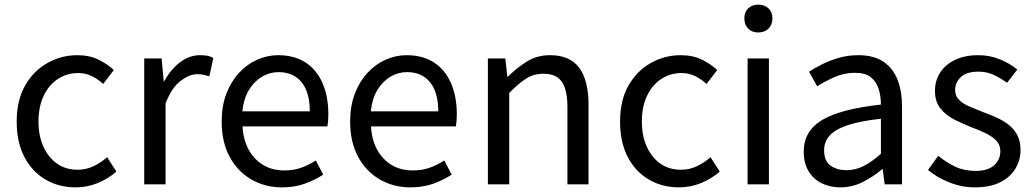

<svg xmlns="http://www.w3.org/2000/svg" viewBox="-20 -795 4458 828"><path d="M306 13Q234 13 176.5 -20.5Q119 -54 85.5 -117.5Q52 -181 52 -271Q52 -362 88 -425.5Q124 -489 184 -523Q244 -557 313 -557Q366 -557 404.5 -538Q443 -519 471 -493L425 -433Q402 -454 375.5 -467Q349 -480 317 -480Q268 -480 229 -454Q190 -428 168 -381Q146 -334 146 -271Q146 -209 167.5 -162Q189 -115 226.5 -89Q264 -63 314 -63Q352 -63 384 -78.5Q416 -94 442 -117L482 -55Q445 -23 400 -5Q355 13 306 13Z M602 0V-543H677L686 -444H688Q716 -496 756.5 -526.5Q797 -557 842 -557Q861 -557 874.5 -554.5Q888 -552 900 -545L883 -466Q869 -470 858 -472.5Q847 -475 830 -475Q797 -475 759 -446.5Q721 -418 694 -349V0Z M1196 13Q1123 13 1064 -21Q1005 -55 970.5 -118.5Q936 -182 936 -271Q936 -338 956 -390.5Q976 -443 1010.5 -480.5Q1045 -518 1089 -537.5Q1133 -557 1179 -557Q1249 -557 1297 -526Q1345 -495 1370.5 -437.5Q1396 -380 1396 -302Q1396 -287 1395 -274Q1394 -261 1392 -250H1026Q1029 -192 1052.5 -149.5Q1076 -107 1115 -83.5Q1154 -60 1206 -60Q1246 -60 1278.5 -71.5Q1311 -83 1342 -103L1374 -42Q1339 -19 1295 -3Q1251 13 1196 13ZM1025 -315H1316Q1316 -397 1280.5 -440.5Q1245 -484 1181 -484Q1143 -484 1109.5 -464Q1076 -444 1053.5 -407Q1031 -370 1025 -315Z M1750 13Q1677 13 1618 -21Q1559 -55 1524.5 -118.5Q1490 -182 1490 -271Q1490 -338 1510 -390.5Q1530 -443 1564.5 -480.5Q1599 -518 1643 -537.5Q1687 -557 1733 -557Q1803 -557 1851 -526Q1899 -495 1924.5 -437.5Q1950 -380 1950 -302Q1950 -287 1949 -274Q1948 -261 1946 -250H1580Q1583 -192 1606.5 -149.5Q1630 -107 1669 -83.5Q1708 -60 1760 -60Q1800 -60 1832.5 -71.5Q1865 -83 1896 -103L1928 -42Q1893 -19 1849 -3Q1805 13 1750 13ZM1579 -315H1870Q1870 -397 1834.5 -440.5Q1799 -484 1735 -484Q1697 -484 1663.5 -464Q1630 -444 1607.5 -407Q1585 -370 1579 -315Z M2084 0V-543H2159L2168 -464H2170Q2209 -503 2252.5 -530Q2296 -557 2352 -557Q2438 -557 2478 -502.5Q2518 -448 2518 -344V0H2427V-332Q2427 -409 2402.5 -443Q2378 -477 2324 -477Q2282 -477 2249 -456Q2216 -435 2176 -394V0Z M2908 13Q2836 13 2778.5 -20.5Q2721 -54 2687.5 -117.5Q2654 -181 2654 -271Q2654 -362 2690 -425.5Q2726 -489 2786 -523Q2846 -557 2915 -557Q2968 -557 3006.5 -538Q3045 -519 3073 -493L3027 -433Q3004 -454 2977.5 -467Q2951 -480 2919 -480Q2870 -480 2831 -454Q2792 -428 2770 -381Q2748 -334 2748 -271Q2748 -209 2769.5 -162Q2791 -115 2828.5 -89Q2866 -63 2916 -63Q2954 -63 2986 -78.5Q3018 -94 3044 -117L3084 -55Q3047 -23 3002 -5Q2957 13 2908 13Z M3204 0V-543H3296V0ZM3250 -655Q3223 -655 3206.5 -671.5Q3190 -688 3190 -716Q3190 -743 3206.5 -759Q3223 -775 3250 -775Q3277 -775 3294 -759Q3311 -743 3311 -716Q3311 -688 3294 -671.5Q3277 -655 3250 -655Z M3604 13Q3559 13 3523 -5Q3487 -23 3466.5 -57.5Q3446 -92 3446 -141Q3446 -230 3525.5 -277.5Q3605 -325 3779 -344Q3779 -379 3769.5 -410.5Q3760 -442 3736 -461.5Q3712 -481 3667 -481Q3620 -481 3578.5 -462.5Q3537 -444 3504 -423L3469 -486Q3494 -502 3527 -518.5Q3560 -535 3599 -546Q3638 -557 3682 -557Q3748 -557 3789.5 -529Q3831 -501 3850.5 -451.5Q3870 -402 3870 -334V0H3795L3787 -65H3784Q3746 -33 3700.5 -10Q3655 13 3604 13ZM3630 -61Q3669 -61 3704.5 -79Q3740 -97 3779 -132V-283Q3688 -273 3634 -254.5Q3580 -236 3557 -209.5Q3534 -183 3534 -147Q3534 -100 3562 -80.5Q3590 -61 3630 -61Z M4184 13Q4127 13 4073.5 -8.5Q4020 -30 3982 -62L4026 -123Q4062 -94 4100 -76Q4138 -58 4187 -58Q4241 -58 4267.5 -82.5Q4294 -107 4294 -143Q4294 -171 4275.5 -189.5Q4257 -208 4228.5 -221.5Q4200 -235 4170 -246Q4132 -261 4095.5 -279.5Q4059 -298 4035.5 -327.5Q4012 -357 4012 -403Q4012 -447 4034 -481.5Q4056 -516 4098 -536.5Q4140 -557 4199 -557Q4249 -557 4292.5 -539Q4336 -521 4367 -495L4323 -438Q4295 -458 4265.5 -472Q4236 -486 4200 -486Q4148 -486 4123.5 -462.5Q4099 -439 4099 -407Q4099 -382 4115.5 -365Q4132 -348 4159 -336.5Q4186 -325 4216 -313Q4246 -302 4275.5 -289Q4305 -276 4328.5 -258Q4352 -240 4366.5 -213.5Q4381 -187 4381 -148Q4381 -104 4358.5 -67Q4336 -30 4292.5 -8.5Q4249 13 4184 13Z"/></svg>

Font: Noto Sans SC Thin
Style: Regular
Weight: 400
Version: Version 2.004-H2;hotconv 1.0.118;makeotfexe 2.5.65603